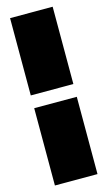

<svg xmlns="http://www.w3.org/2000/svg" viewBox="-122 -786 488 871"><g transform="rotate(-15 122.0 -350.0)"><path d="M22 -743H222V-380H22ZM22 -320H222V43H22Z"/></g></svg>

Font: Exile
Style: Regular
Weight: 400
Designer: Bartłomiej Rózga @rozgatype
Version: Version 1.000; ttfautohint (v1.8.4.7-5d5b)